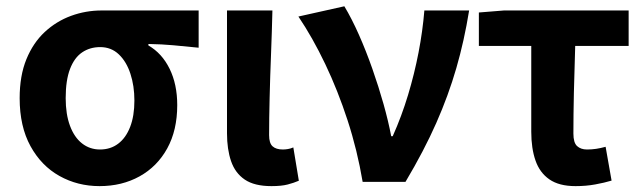

<svg xmlns="http://www.w3.org/2000/svg" viewBox="-20 -594 2102 627"><path d="M305.1 13.8Q233.6 13.8 174.3 -19.3Q115 -52.3 79.6 -116.7Q44.2 -181.1 44.2 -273.4Q44.2 -346.7 66.2 -400.5Q88.2 -454.2 126 -489.4Q163.9 -524.6 211.9 -542.2Q259.9 -559.8 312 -559.8H628.7V-438.2Q582.7 -442.7 545.9 -446.2Q509 -449.6 464.6 -450.4V-445.6Q508.9 -420.1 533.8 -369.5Q558.8 -318.8 558.8 -250.8Q558.8 -168.7 526.1 -109.3Q493.4 -50 435.8 -18.1Q378.3 13.8 305.1 13.8ZM306.6 -105.8Q340.9 -105.8 366 -124.8Q391.1 -143.7 405 -179.6Q418.9 -215.4 418.9 -265.6Q418.9 -313.5 405.9 -353.1Q393 -392.7 368.1 -416.4Q343.2 -440.2 307.1 -440.2Q273.8 -440.2 248.3 -423Q222.9 -405.9 208.7 -368.9Q194.5 -331.9 194.5 -273.4Q194.5 -220.9 208.6 -183.1Q222.7 -145.3 248 -125.6Q273.3 -105.8 306.6 -105.8Z M866.5 13.8Q810.8 13.8 779.4 -7.5Q748 -28.7 734.6 -67.7Q721.3 -106.6 721.3 -158.8V-559.8H869.6Q868 -491.7 865.1 -417.3Q862.1 -342.9 860.5 -274Q858.8 -205.1 858.8 -152.6Q858.8 -126.6 870.1 -116.2Q881.5 -105.8 903.8 -105.8Q911 -105.8 920.3 -107.3Q929.5 -108.8 937.9 -112.6L955.9 -3.8Q939.5 3.3 919.4 8.5Q899.2 13.8 866.5 13.8Z M1164.3 0Q1146.8 -103.8 1115.1 -201Q1083.4 -298.3 1042.2 -384.7Q1001 -471 954.5 -540L1104.5 -573.5Q1128.7 -533.3 1152.1 -480.5Q1175.5 -427.7 1196 -369.3Q1216.5 -310.9 1232.5 -254.2Q1248.4 -197.5 1257.5 -149.3H1262.5Q1291.7 -214.7 1312.5 -283.7Q1333.3 -352.7 1346.8 -422.6Q1360.3 -492.5 1365.8 -559.8H1512Q1496.1 -461 1470.2 -371.6Q1444.4 -282.3 1404.7 -192.4Q1365.1 -102.5 1304.1 0Z M1859.6 13.8Q1805.8 13.8 1774.1 -8.2Q1742.4 -30.2 1728.7 -69.9Q1714.9 -109.6 1714.9 -163.7V-444.1H1543.8V-553.2L1625.9 -559.8H2032.9V-444.1H1858.4Q1855.8 -366.2 1854.1 -291.4Q1852.5 -216.7 1852.5 -157.7Q1852.5 -128.1 1864.5 -117Q1876.6 -105.8 1896.9 -105.8Q1912 -105.8 1926.4 -107.9Q1940.7 -110 1957.7 -114.6L1977.2 -4.2Q1953.6 2.9 1923.7 8.3Q1893.7 13.8 1859.6 13.8Z"/></svg>

Font: Noto Sans SC Thin
Style: Regular
Weight: 100
Designer: Ryoko NISHIZUKA 西塚涼子 (kana, bopomofo & ideographs); Paul D. Hunt (Latin, Greek & Cyrillic); Sandoll Communications 산돌커뮤니
Foundry: Adobe
Version: Version 2.004-H2;hotconv 1.0.118;makeotfexe 2.5.65603